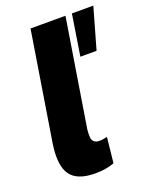

<svg xmlns="http://www.w3.org/2000/svg" viewBox="-135 -781 693 868"><g transform="rotate(-20 211.0 -347.0)"><path d="M173 11Q85 11 53 -34.5Q21 -80 36 -181L120 -705H288L205 -188Q203 -166 204 -151.5Q205 -137 214 -129Q223 -121 239 -121Q250 -121 261 -123Q272 -125 277 -126L264 -4Q242 4 220 7.5Q198 11 173 11ZM288 -508 319 -705H422L366 -508Z"/></g></svg>

Font: Nunito Sans 10pt Condensed Black
Style: Italic
Weight: 900
Width: 3
Italic angle: -9°
Designer: Vernon Adams
Foundry: Vernon Adams
Version: Version 3.101;gftools[0.9.27]